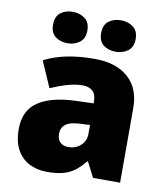

<svg xmlns="http://www.w3.org/2000/svg" viewBox="-86 -838 795 920"><g transform="rotate(10 311.5 -378.5)"><path d="M336 -563Q441 -563 500 -511Q559 -459 559 -363V0H427L390 -73H386Q363 -44 338.5 -25.5Q314 -7 282 1.5Q250 10 204 10Q156 10 118 -9.5Q80 -29 58 -68.5Q36 -108 36 -169Q36 -258 97.5 -301Q159 -344 276 -349L368 -352V-360Q368 -397 350 -412.5Q332 -428 301 -428Q268 -428 228 -416.5Q188 -405 147 -387L92 -513Q140 -538 200.5 -550.5Q261 -563 336 -563ZM325 -245Q273 -243 251.5 -226.5Q230 -210 230 -180Q230 -152 245 -138.5Q260 -125 285 -125Q320 -125 344.5 -147Q369 -169 369 -204V-247ZM111 -690Q111 -730 135 -748.5Q159 -767 194 -767Q228 -767 253 -748.5Q278 -730 278 -690Q278 -651 253 -632.5Q228 -614 194 -614Q159 -614 135 -632.5Q111 -651 111 -690ZM345 -690Q345 -730 369 -748.5Q393 -767 429 -767Q463 -767 488 -748.5Q513 -730 513 -690Q513 -651 488 -632.5Q463 -614 429 -614Q393 -614 369 -632.5Q345 -651 345 -690Z"/></g></svg>

Font: Noto Sans Thai Black
Style: Regular
Weight: 900
Version: Version 2.001